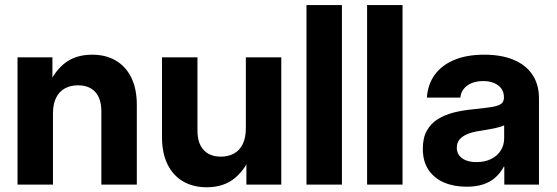

<svg xmlns="http://www.w3.org/2000/svg" viewBox="-20 -748 2255 778"><path d="M194.6 -286.5V0H51V-515.6H192.4V-381.4H167.9Q192.5 -449.9 237.8 -488.2Q283.1 -526.4 353.4 -526.4Q408.5 -526.4 449.1 -502.7Q489.7 -478.9 512.1 -433.5Q534.4 -388.1 534.4 -322.9V0H390.7V-296.5Q390.7 -348.4 366 -375.3Q341.3 -402.3 295.8 -402.3Q266.1 -402.3 243.3 -390Q220.4 -377.8 207.5 -352.2Q194.6 -326.6 194.6 -286.5Z M817.4 10.8Q762.8 10.8 721.9 -12.9Q681.1 -36.7 658.8 -82.2Q636.4 -127.7 636.4 -192.7V-515.6H780.1V-219.1Q780.1 -167.5 805.1 -140.4Q830 -113.3 875 -113.3Q904.7 -113.3 927.5 -125.6Q950.4 -137.8 963.3 -163.5Q976.2 -189.3 976.2 -229.2V-515.6H1119.8V0H978.4V-134.2H1002.9Q978.3 -65.9 933.1 -27.6Q888 10.8 817.4 10.8Z M1365.5 -727.5V0H1221.9V-727.5Z M1611.1 -727.5V0H1467.5V-727.5Z M1870.8 8.6Q1819.3 8.6 1779.3 -8.4Q1739.3 -25.5 1716.3 -59.8Q1693.3 -94 1693.3 -145.3Q1693.3 -189.2 1709.4 -218.2Q1725.6 -247.2 1753.6 -264.9Q1781.6 -282.6 1818 -291.9Q1854.5 -301.1 1894.6 -304.9Q1941.9 -309.6 1969.8 -314Q1997.7 -318.3 2009.8 -326.7Q2021.9 -335 2021.9 -351.6V-354.9Q2021.9 -374 2011.8 -388.5Q2001.6 -403 1982.9 -411.2Q1964.1 -419.5 1937.7 -419.5Q1911 -419.5 1890.8 -411Q1870.6 -402.6 1858.9 -387.5Q1847.1 -372.4 1845.2 -352.4H1709.8Q1713.3 -405.8 1741.5 -444.8Q1769.6 -483.7 1820.4 -505.1Q1871.1 -526.4 1941.9 -526.4Q2012.5 -526.4 2062.2 -505.2Q2112 -484 2138 -444.4Q2164 -404.9 2164 -349.7V0H2023.5V-72.7H2021.5Q2008 -47.6 1987.9 -29.3Q1967.7 -11 1939 -1.2Q1910.3 8.6 1870.8 8.6ZM1910.5 -91.2Q1945.2 -91.2 1970.5 -104Q1995.8 -116.7 2009.4 -138.7Q2022.9 -160.6 2022.9 -188.5V-240.3Q2010.8 -233.6 1982.6 -227.9Q1954.4 -222.3 1919.2 -216.8Q1894.7 -213.1 1874.7 -205Q1854.7 -197 1842.8 -183.5Q1831 -170 1831 -149.4Q1831 -131.2 1840.9 -118.1Q1850.8 -105 1868.6 -98.1Q1886.5 -91.2 1910.5 -91.2Z"/></svg>

Font: Inter Khmer Looped
Style: Regular
Weight: 400
Designer: Rasmus Andersson, Sovichet Tep
Foundry: Anagata Design
Version: Version 1.000